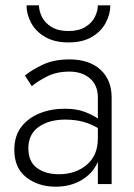

<svg xmlns="http://www.w3.org/2000/svg" viewBox="-20 -694 505 724"><path d="M80 -674H127Q127 -653 138 -630.5Q149 -608 174 -592.5Q199 -577 238 -577Q277 -577 302 -592.5Q327 -608 338 -630.5Q349 -653 349 -674H396Q396 -640 378.5 -607.5Q361 -575 326 -554.5Q291 -534 238 -534Q186 -534 150.5 -554.5Q115 -575 97.5 -607.5Q80 -640 80 -674ZM100 -369 74 -409Q99 -430 141 -450Q183 -470 242 -470Q316 -470 358.5 -431.5Q401 -393 401 -326V0H349V-84Q331 -41 288.5 -15.5Q246 10 190 10Q125 10 79.5 -25Q34 -60 34 -129Q34 -181 60 -215Q86 -249 129 -266.5Q172 -284 224 -284Q269 -284 300 -272Q331 -260 349 -247V-326Q349 -373 319 -398.5Q289 -424 242 -424Q193 -424 157 -405.5Q121 -387 100 -369ZM87 -135Q87 -84 119.5 -60.5Q152 -37 202 -37Q265 -37 307 -72.5Q349 -108 349 -172V-211Q325 -226 294.5 -234.5Q264 -243 226 -243Q165 -243 126 -215.5Q87 -188 87 -135Z"/></svg>

Font: Jost* Light
Style: Regular
Weight: 300
Version: Version 3.7